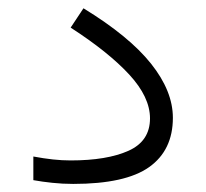

<svg xmlns="http://www.w3.org/2000/svg" viewBox="-20 -456 510 475"><path d="M62.5 -68.8Q88.4 -64 111.1 -61.5Q133.8 -59.1 154.8 -59.1Q244.6 -59.1 297.9 -83Q351.1 -106.9 351.1 -163.1Q351.1 -215.8 299.8 -271.5Q248.5 -327.1 154.8 -387.7L186.5 -435.5Q299.8 -366.2 353.8 -298.3Q407.7 -230.5 407.7 -164.6Q407.7 -84.5 349.1 -42.7Q290.5 -1 161.1 -1Q134.8 -1 109.6 -3.7Q84.5 -6.3 62.5 -10.3Z"/></svg>

Font: Vazir Thin WOL
Style: Thin-WOL
Weight: 100
Designer: Saber Rastikerdar
Foundry: Saber Rastikerdar
Version: Version 30.0.0